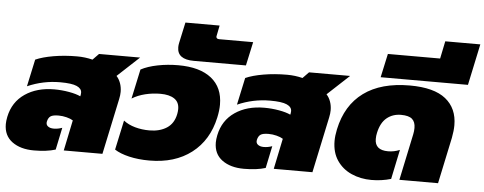

<svg xmlns="http://www.w3.org/2000/svg" viewBox="-62 -961 2806 1113"><g transform="rotate(5 1341.0 -404.0)"><path d="M-9 -123Q-9 -141 -4 -166Q14 -253 83.5 -300.5Q153 -348 254 -348Q297 -348 339.5 -340.5Q382 -333 407 -321L409 -330Q410 -334 410 -342Q410 -366 381 -379Q352 -392 284 -392Q185 -392 94 -352L128 -510Q168 -528 232 -539Q296 -550 369 -550Q415 -550 459 -539L494 -575H733L606 -457Q621 -441 629.5 -417.5Q638 -394 638 -367Q638 -348 633 -325L564 0H339L376 -178Q362 -187 338.5 -193Q315 -199 292 -199Q259 -199 245.5 -190Q232 -181 227 -159Q223 -141 235.5 -131Q248 -121 270 -121Q294 -121 319 -130L292 -1Q241 15 166 15Q88 15 39.5 -20.5Q-9 -56 -9 -123Z M635 -31 672 -203Q700 -181 739.5 -170Q779 -159 823 -159Q883 -159 924 -185.5Q965 -212 976 -268Q979 -283 979 -297Q979 -337 950 -356.5Q921 -376 869 -376Q824 -376 781 -365.5Q738 -355 704 -334L741 -506Q780 -527 838 -538.5Q896 -550 958 -550Q1083 -550 1150.5 -496.5Q1218 -443 1218 -343Q1218 -309 1209 -268Q1180 -134 1083 -59.5Q986 15 838 15Q773 15 720 2.5Q667 -10 635 -31Z M948 -654Q948 -667 951 -680L977 -800H1176L1164 -740L1163 -735Q1163 -728 1167.5 -724.5Q1172 -721 1180 -721H1378L1348 -583H1045Q948 -583 948 -654Z M1213 -123Q1213 -141 1218 -166Q1236 -253 1305.5 -300.5Q1375 -348 1476 -348Q1519 -348 1561.5 -340.5Q1604 -333 1629 -321L1631 -330Q1632 -334 1632 -342Q1632 -366 1603 -379Q1574 -392 1506 -392Q1407 -392 1316 -352L1350 -510Q1390 -528 1454 -539Q1518 -550 1591 -550Q1637 -550 1681 -539L1716 -575H1955L1828 -457Q1843 -441 1851.5 -417.5Q1860 -394 1860 -367Q1860 -348 1855 -325L1786 0H1561L1598 -178Q1584 -187 1560.5 -193Q1537 -199 1514 -199Q1481 -199 1467.5 -190Q1454 -181 1449 -159Q1445 -141 1457.5 -131Q1470 -121 1492 -121Q1516 -121 1541 -130L1514 -1Q1463 15 1388 15Q1310 15 1261.5 -20.5Q1213 -56 1213 -123Z M1898 -192Q1898 -222 1906 -260Q1936 -402 2037 -476Q2138 -550 2305 -550Q2446 -550 2514 -495.5Q2582 -441 2582 -343Q2582 -311 2574 -269L2517 0H2292L2349 -270Q2353 -289 2353 -307Q2353 -342 2333.5 -359Q2314 -376 2269 -376Q2221 -376 2186.5 -348Q2152 -320 2139 -260Q2135 -243 2135 -224Q2135 -159 2212 -159Q2247 -159 2280 -173L2244 -1Q2189 15 2130 15Q2067 15 2014 -8.5Q1961 -32 1929.5 -78.5Q1898 -125 1898 -192Z M2162 -721H2466L2487 -823H2691L2640 -583H2132Z"/></g></svg>

Font: Prompt Black
Style: Italic
Weight: 900
Italic angle: -12°
Designer: Katatrad Team
Foundry: CadsonDemak
Version: Version 1.001